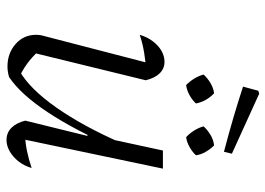

<svg xmlns="http://www.w3.org/2000/svg" viewBox="-136 -694 835 604"><g transform="rotate(90 282.0 -391.5)"><path d="M232 -432 144 -72 140 -95Q159 -74 180.5 -58.5Q202 -43 221 -35H203Q259 -67 318 -151Q377 -235 431 -359L443 -332Q415 -269 387.5 -217Q360 -165 332.5 -123.5Q305 -82 277.5 -51.5Q250 -21 222 -2Q204 3 189 3Q147 3 118 -22.5Q89 -48 89 -87Q89 -100 93 -113L183 -460L208 -434Q176 -432 145.5 -427Q115 -422 89 -413Q96 -437 109.5 -454.5Q123 -472 139.5 -481.5Q156 -491 174 -491Q195 -491 210 -476Q225 -461 232 -432ZM359 -53 407 -248 402 -250 453 -486H510L413 -24L400 -52Q429 -53 455 -58.5Q481 -64 508 -73Q501 -49 487 -31.5Q473 -14 455.5 -4Q438 6 420 6Q397 6 381.5 -9.5Q366 -25 359 -53ZM457 -678Q396 -694 347 -708.5Q298 -723 252 -738L265 -786L274 -789L463 -703ZM247 -559Q235 -571 226.5 -585Q218 -599 214 -614Q226 -627 241.5 -636Q257 -645 273 -647Q285 -636 293.5 -621Q302 -606 305 -590Q294 -578 278.5 -569.5Q263 -561 247 -559ZM411 -559Q399 -570 390 -584.5Q381 -599 377 -614Q388 -626 403.5 -635.5Q419 -645 437 -647Q449 -635 457.5 -620Q466 -605 468 -590Q457 -578 441.5 -569.5Q426 -561 411 -559Z"/></g></svg>

Font: Piazzolla 8pt ExtraLight
Style: Italic
Weight: 250
Italic angle: -11.3°
Designer: Juan Pablo del Peral
Foundry: Huerta Tipografica
Version: Version 2.001